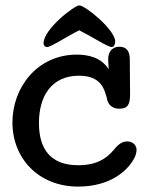

<svg xmlns="http://www.w3.org/2000/svg" viewBox="-20 -684 539 710"><path d="M393 -510C402 -510 406 -521 406 -531C406 -573 296 -664 273 -664C255 -664 141 -576 141 -524C141 -517 146 -510 154 -510C168 -510 227 -549 273 -572C319 -549 379 -510 393 -510ZM382 -428C353 -473 304 -482 264 -482C119 -482 26 -362 26 -231C26 -98 123 6 269 6C390 6 454 -55 477 -100C483 -111 485 -124 485 -130C485 -146 472 -161 450 -161C428 -161 413 -145 399 -128C373 -97 336 -73 269 -73C166 -73 124 -134 124 -229C124 -329 171 -404 272 -404C354 -404 367 -355 377 -313C380 -301 392 -282 421 -282C452 -282 461 -297 461 -335C461 -347 460 -456 460 -463C460 -486 454 -511 422 -511C390 -511 380 -487 380 -465C380 -457 381 -443 382 -428Z"/></svg>

Font: Life Savers
Style: ExtraBold
Weight: 800
Designer: Pablo Impallari, Rodrigo Fuenzalida, Brenda Gallo
Foundry: Pablo Impallari, Rodrigo Fuenzalida, Brenda Gallo
Version: Version 3.000